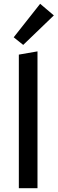

<svg xmlns="http://www.w3.org/2000/svg" viewBox="-20 -989 303 1009"><path d="M102 -753 52 -793 191 -969 263 -908ZM79 0V-702L177 -719V0Z"/></svg>

Font: EauTest Semibold
Style: Regular
Weight: 600
Designer: Christian Thalmann (Catharsis Fonts)
Version: Version 0.001;PS 000.001;hotconv 1.0.88;makeotf.lib2.5.64775